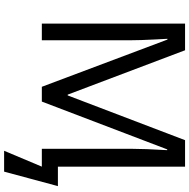

<svg xmlns="http://www.w3.org/2000/svg" viewBox="-13 -742 942 957"><g transform="rotate(90 458.5 -263.0)"><path d="M412.1 0 176.8 -626H172.9L176.3 -561.5Q180.2 -487.3 180.2 -441.9V0H97.2V-713.9H230L451.2 -128.9H455.1L678.2 -713.9H810.1V-80.1H907.2L835 188H731L810.1 0H721.2V-448.2Q721.2 -512.2 728 -625H724.1L485.8 0Z"/></g></svg>

Font: Noto Sans Southeast Asian
Style: Regular
Weight: 400
Designer: Monotype Design Team
Foundry: Monotype Imaging Inc.
Version: Version 1.06 uh; ttfautohint (v1.4.1)